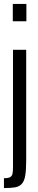

<svg xmlns="http://www.w3.org/2000/svg" viewBox="-25 -763 194 975"><path d="M40 -655V-743H109V-655ZM-5 192V142Q17 142 26.5 136.5Q36 131 38.5 119Q41 107 41 86V-510H108V52Q108 101 103 129.5Q98 158 85 171.5Q72 185 50.5 188.5Q29 192 -5 192Z"/></svg>

Font: Saira UltraCondensed Medium
Style: Regular
Weight: 500
Width: 1
Designer: Hector Gatti with collaboration of the Omnibus-Type team
Foundry: Omnibus-Type
Version: Version 1.101